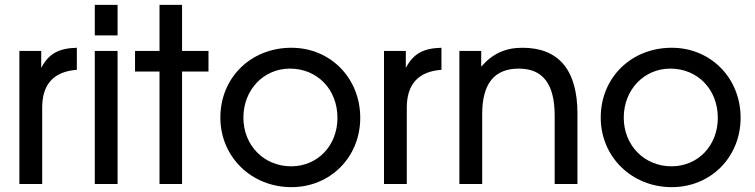

<svg xmlns="http://www.w3.org/2000/svg" viewBox="-20 -759 3113 792"><path d="M60 0H154V-315C154 -412 202 -464 297 -471V-562C221 -560 181 -537 150 -479V-549H60Z M371 0H465V-549H371ZM371 -613H465V-739H371Z M638 0H731V-464H840V-549H731V-739H638V-549H537V-464H638Z M889 -274C889 -112 1017 13 1182 13C1343 13 1466 -111 1466 -273C1466 -437 1343 -562 1182 -562C1015 -562 889 -439 889 -274ZM1181 -73C1069 -73 984 -159 984 -274C984 -388 1067 -476 1176 -476C1289 -476 1372 -390 1372 -273C1372 -158 1290 -73 1181 -73Z M1564 0H1658V-315C1658 -412 1706 -464 1801 -471V-562C1725 -560 1685 -537 1654 -479V-549H1564Z M1875 0H1969V-288C1969 -414 2019 -476 2120 -476C2219 -476 2268 -413 2268 -282V0H2362V-290C2362 -470 2285 -562 2135 -562C2065 -562 2012 -538 1965 -484V-549H1875Z M2458 -274C2458 -112 2586 13 2751 13C2912 13 3035 -111 3035 -273C3035 -437 2912 -562 2751 -562C2584 -562 2458 -439 2458 -274ZM2750 -73C2638 -73 2553 -159 2553 -274C2553 -388 2636 -476 2745 -476C2858 -476 2941 -390 2941 -273C2941 -158 2859 -73 2750 -73Z"/></svg>

Font: Involve Medium
Style: Regular
Weight: 500
Designer: Stefan Peev
Foundry: Context Ltd.
Version: Version 1.001